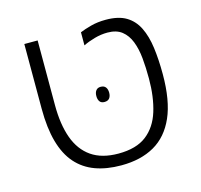

<svg xmlns="http://www.w3.org/2000/svg" viewBox="-92 -698 844 808"><g transform="rotate(-15 330.0 -293.5)"><path d="M341 11Q277 11 228 -7Q179 -25 145.5 -63Q112 -101 95 -161.5Q78 -222 78 -306V-588H136V-306Q136 -222 157.5 -162.5Q179 -103 224.5 -71.5Q270 -40 342 -40Q420 -40 464.5 -74.5Q509 -109 528 -170.5Q547 -232 547 -312Q547 -360 543 -401.5Q539 -443 526.5 -475Q514 -507 490.5 -525.5Q467 -544 428 -544Q400 -544 371.5 -536Q343 -528 321 -517V-574Q340 -582 369.5 -590Q399 -598 435 -598Q490 -598 523.5 -578Q557 -558 575.5 -520.5Q594 -483 601 -430.5Q608 -378 608 -314Q608 -200 576.5 -128.5Q545 -57 485.5 -23Q426 11 341 11ZM314 -298Q314 -313 321 -322Q328 -331 341 -331Q356 -331 363 -322Q370 -313 370 -298Q370 -283 363 -274Q356 -265 341 -265Q327 -265 320.5 -274Q314 -283 314 -298Z"/></g></svg>

Font: Noto Sans Hebrew Light
Style: Regular
Weight: 300
Designer: Monotype Design Team
Foundry: Monotype Imaging Inc.
Version: Version 2.003